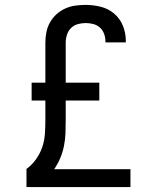

<svg xmlns="http://www.w3.org/2000/svg" viewBox="-20 -763 640 783"><path d="M88 0V-74Q110 -90 126.5 -113Q143 -136 152 -162Q161 -188 163 -216Q165 -244 165 -272V-353H109V-426H165V-589Q165 -610 169 -631Q173 -652 183.5 -671Q194 -690 210 -704.5Q226 -719 245.5 -728Q265 -737 286.5 -740Q308 -743 329 -743Q360 -743 390.5 -735.5Q421 -728 445 -708Q469 -688 481 -658.5Q493 -629 493 -598Q493 -596 493 -594Q493 -592 493 -590H410Q410 -591 410 -592Q410 -593 410 -594Q410 -610 404.5 -625Q399 -640 387.5 -650.5Q376 -661 360.5 -665Q345 -669 329 -669Q313 -669 297 -664.5Q281 -660 269.5 -648.5Q258 -637 253 -621Q248 -605 248 -589V-426H385V-353H248V-272Q248 -246 247 -220Q246 -194 241 -168.5Q236 -143 226 -119Q216 -95 201 -73H512V0Z"/></svg>

Font: Iosevka Curly Extended
Style: Regular
Weight: 400
Width: 7
Monospace: yes
Designer: Belleve Invis
Foundry: Belleve Invis
Version: Version 11.1.0; ttfautohint (v1.8.3)